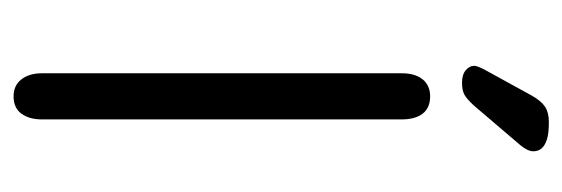

<svg xmlns="http://www.w3.org/2000/svg" viewBox="-293 -527 829 283"><g transform="rotate(90 121.5 -385.5)"><path d="M88 -33Q88 -14 97 -2.5Q106 9 122 9Q139 9 147.5 -2.5Q156 -14 156 -33V-563Q156 -583 147.5 -594Q139 -605 122 -605Q106 -605 97 -594Q88 -583 88 -563ZM203 -757Q203 -764 199 -769Q195 -774 186 -777Q177 -780 160 -780Q146 -780 137.5 -774.5Q129 -769 121 -755L82 -684Q77 -674 77 -670Q77 -663 83.5 -657.5Q90 -652 102 -652Q113 -652 119.5 -655.5Q126 -659 136 -670L194 -738Q203 -749 203 -757Z"/></g></svg>

Font: Beiruti
Style: Regular
Weight: 400
Version: Version 1.00